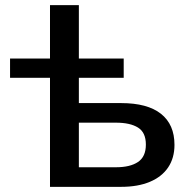

<svg xmlns="http://www.w3.org/2000/svg" viewBox="-20 -725 753 745"><path d="M174 0V-423H19V-498H174V-705H286V-498H460V-423H286V-325H450Q552 -325 604.5 -283.5Q657 -242 657 -163Q657 -112 632.5 -75.5Q608 -39 561.5 -19.5Q515 0 450 0ZM286 -76H430Q485 -76 515.5 -96.5Q546 -117 546 -164Q546 -211 515.5 -230Q485 -249 430 -249H286Z"/></svg>

Font: Nunito Sans 7pt SemiBold
Style: Regular
Weight: 600
Designer: Vernon Adams
Foundry: Vernon Adams
Version: Version 3.101;gftools[0.9.27]